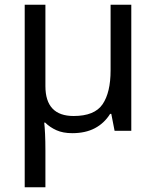

<svg xmlns="http://www.w3.org/2000/svg" viewBox="-20 -556 663 816"><path d="M538 -536V0H467L453 -72H448Q423 -32 383 -11Q343 10 287 10Q248 10 220 -2.5Q192 -15 172 -35H168Q170 -17 171.5 13Q173 43 173 84V240H85V-536H173V-190Q173 -63 293 -63Q382 -63 416 -113Q450 -163 450 -257V-536Z"/></svg>

Font: Go Noto Kurrent-Regular
Style: Regular
Weight: 400
Designer: Monotype Design Team
Foundry: Monotype Imaging Inc.
Version: Version 2.012; ttfautohint (v1.8.4.7-5d5b)